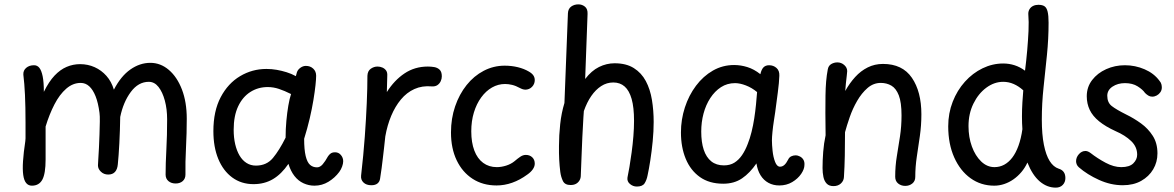

<svg xmlns="http://www.w3.org/2000/svg" viewBox="-20 -841 5381 880"><path d="M87 -499Q86 -518 100 -530Q114 -542 136 -542Q151 -542 160.5 -530Q170 -518 175.5 -491.5Q181 -465 181 -420Q204 -467 230 -494.5Q256 -522 285.5 -534.5Q315 -547 347 -547Q383 -547 414 -533Q445 -519 468 -493Q491 -467 502 -430Q534 -492 577.5 -522.5Q621 -553 669 -553Q716 -553 754 -520.5Q792 -488 814 -430.5Q836 -373 836 -297Q836 -231 832.5 -164Q829 -97 830 -41Q830 -22 817.5 -11Q805 0 785 0Q765 0 752 -11Q739 -22 739 -41Q739 -91 742.5 -155.5Q746 -220 746 -294Q746 -341 735.5 -380Q725 -419 706.5 -442.5Q688 -466 662 -466Q614 -466 579.5 -419.5Q545 -373 531 -305Q530 -242 527 -184.5Q524 -127 520 -88Q518 -65 507 -53Q496 -41 476 -41Q456 -41 442.5 -54Q429 -67 429 -83Q429 -90 430.5 -111.5Q432 -133 433.5 -163Q435 -193 436 -224.5Q437 -256 437.5 -283Q438 -310 436 -324Q430 -370 418 -400Q406 -430 389 -445.5Q372 -461 350 -461Q314 -461 283.5 -434.5Q253 -408 229.5 -362.5Q206 -317 189 -261V-110Q189 -45 174 -17.5Q159 10 126 10Q110 10 100 -2Q90 -14 86.5 -39Q83 -64 85.5 -102.5Q88 -141 96 -194Q97 -201 97 -207Q97 -213 97 -228.5Q97 -244 97 -278Q97 -352 94.5 -405.5Q92 -459 87 -499Z M958 -240Q958 -332 991.5 -395.5Q1025 -459 1080.5 -492Q1136 -525 1201 -525Q1225 -525 1248 -521Q1271 -517 1293.5 -510Q1316 -503 1336 -492L1341 -510Q1345 -522 1357 -530.5Q1369 -539 1382 -539Q1402 -539 1415.5 -526.5Q1429 -514 1429 -494Q1429 -479 1426 -450.5Q1423 -422 1416.5 -382.5Q1410 -343 1399.5 -298Q1389 -253 1374 -205Q1374 -155 1381 -126Q1388 -97 1401 -85.5Q1414 -74 1433 -74Q1447 -74 1459 -88Q1471 -102 1483 -124Q1488 -132 1495.5 -137.5Q1503 -143 1516 -143Q1532 -143 1542.5 -130.5Q1553 -118 1553 -102Q1553 -91 1548 -77.5Q1543 -64 1535 -53Q1515 -26 1485.5 -8Q1456 10 1421 10Q1395 10 1371 -1Q1347 -12 1329.5 -34.5Q1312 -57 1302 -90Q1270 -43 1231 -20Q1192 3 1142 3Q1086 3 1044.5 -27.5Q1003 -58 980.5 -112.5Q958 -167 958 -240ZM1051 -246Q1051 -210 1058 -180Q1065 -150 1078 -128Q1091 -106 1110 -94Q1129 -82 1153 -82Q1202 -82 1231 -117Q1260 -152 1289 -210Q1289 -249 1292.5 -287Q1296 -325 1301.5 -357Q1307 -389 1314 -410Q1284 -425 1258.5 -433.5Q1233 -442 1207 -442Q1163 -442 1127.5 -419.5Q1092 -397 1071.5 -353.5Q1051 -310 1051 -246Z M1664 -494Q1665 -516 1679.5 -526Q1694 -536 1710 -536Q1722 -536 1732.5 -531.5Q1743 -527 1749.5 -518Q1756 -509 1755 -494L1753 -419Q1787 -473 1834 -504.5Q1881 -536 1941 -536Q1956 -536 1970.5 -533.5Q1985 -531 1995 -521.5Q2005 -512 2005 -491Q2005 -480 2000 -469Q1995 -458 1985 -451Q1975 -444 1959 -445Q1915 -449 1879.5 -433Q1844 -417 1817.5 -385Q1791 -353 1773 -310Q1755 -267 1746 -216Q1743 -186 1740 -161Q1737 -136 1734.5 -114Q1732 -92 1729 -69.5Q1726 -47 1722 -22Q1720 -8 1710 0Q1700 8 1682 8Q1659 8 1646 -4.5Q1633 -17 1635 -36Q1646 -132 1652 -215Q1658 -298 1661 -368.5Q1664 -439 1664 -494Z M2404 -513Q2418 -505 2424.5 -495.5Q2431 -486 2431 -474Q2431 -456 2418.5 -443Q2406 -430 2387 -430Q2383 -430 2377.5 -431.5Q2372 -433 2364 -437Q2344 -448 2327 -452Q2310 -456 2295 -456Q2263 -456 2235 -440Q2207 -424 2185.5 -394.5Q2164 -365 2152 -325.5Q2140 -286 2140 -239Q2140 -188 2154 -151Q2168 -114 2194.5 -94.5Q2221 -75 2257 -75Q2278 -75 2300 -82Q2322 -89 2338 -102Q2352 -114 2364.5 -122.5Q2377 -131 2390 -131Q2408 -131 2419.5 -120Q2431 -109 2431 -91Q2431 -78 2422 -65Q2413 -52 2397 -41Q2363 -16 2327.5 -3.5Q2292 9 2256 9Q2193 9 2146 -21.5Q2099 -52 2073 -106.5Q2047 -161 2047 -234Q2047 -298 2066 -353.5Q2085 -409 2118.5 -451Q2152 -493 2197 -516.5Q2242 -540 2293 -540Q2325 -540 2353.5 -533Q2382 -526 2404 -513Z M2583 -780Q2584 -801 2598 -811Q2612 -821 2631 -821Q2648 -821 2661 -810.5Q2674 -800 2673 -777L2662 -479Q2691 -517 2725.5 -534Q2760 -551 2797 -551Q2850 -551 2885 -529Q2920 -507 2940 -469.5Q2960 -432 2968 -383.5Q2976 -335 2976 -282Q2976 -240 2971.5 -193.5Q2967 -147 2960.5 -105.5Q2954 -64 2948 -37Q2944 -16 2934.5 -1Q2925 14 2899 14Q2881 14 2867 2Q2853 -10 2856 -28Q2860 -46 2865 -76Q2870 -106 2875 -142.5Q2880 -179 2883 -216.5Q2886 -254 2886 -287Q2886 -349 2875 -387.5Q2864 -426 2843 -444.5Q2822 -463 2791 -463Q2761 -463 2735.5 -446.5Q2710 -430 2690 -401Q2670 -372 2656 -332L2654 -304Q2651 -255 2649 -211.5Q2647 -168 2645.5 -126Q2644 -84 2642 -37Q2642 -24 2636 -14Q2630 -4 2620 1.5Q2610 7 2595 7Q2569 7 2560 -11.5Q2551 -30 2548 -53Q2546 -67 2545 -81Q2544 -95 2543 -109.5Q2542 -124 2542 -139.5Q2542 -155 2542 -172Q2542 -220 2547.5 -271.5Q2553 -323 2567 -369Z M3101 -234Q3101 -293 3119 -348.5Q3137 -404 3170 -448Q3203 -492 3247.5 -517.5Q3292 -543 3345 -543Q3375 -543 3405.5 -533.5Q3436 -524 3465 -501Q3470 -523 3479.5 -532.5Q3489 -542 3505 -542Q3525 -542 3539 -529.5Q3553 -517 3552 -494Q3551 -463 3545 -417.5Q3539 -372 3533 -327Q3531 -313 3527 -287.5Q3523 -262 3520.5 -237Q3518 -212 3518 -197Q3518 -178 3521 -149.5Q3524 -121 3532.5 -99Q3541 -77 3555 -77Q3566 -77 3575 -85Q3584 -93 3592 -109Q3597 -120 3606.5 -124.5Q3616 -129 3626 -129Q3637 -129 3647 -123.5Q3657 -118 3662.5 -108.5Q3668 -99 3667 -85Q3667 -66 3652 -44Q3637 -22 3611 -6.5Q3585 9 3552 9Q3524 9 3502 -3Q3480 -15 3466 -37.5Q3452 -60 3447 -92Q3417 -48 3381 -23.5Q3345 1 3295 1Q3231 1 3188 -29.5Q3145 -60 3123 -113Q3101 -166 3101 -234ZM3194 -238Q3194 -189 3205.5 -154.5Q3217 -120 3240 -101.5Q3263 -83 3298 -83Q3326 -83 3346 -95.5Q3366 -108 3381 -130Q3396 -152 3407 -181Q3417 -206 3424.5 -236Q3432 -266 3437 -298.5Q3442 -331 3445 -362Q3448 -393 3450 -419Q3426 -439 3398.5 -449.5Q3371 -460 3349 -460Q3313 -460 3284.5 -441.5Q3256 -423 3235.5 -391.5Q3215 -360 3204.5 -320.5Q3194 -281 3194 -238Z M3774 -523Q3777 -540 3790 -547.5Q3803 -555 3818 -555Q3836 -555 3849.5 -543Q3863 -531 3863 -515Q3863 -510 3861 -494Q3859 -478 3857 -459Q3855 -440 3854 -424Q3874 -460 3899.5 -488Q3925 -516 3957 -532Q3989 -548 4027 -548Q4116 -548 4159.5 -484.5Q4203 -421 4203 -317Q4203 -266 4196 -217.5Q4189 -169 4182 -122.5Q4175 -76 4175 -30Q4175 -11 4161.5 0Q4148 11 4129 11Q4110 11 4096.5 0Q4083 -11 4083 -31Q4083 -80 4090.5 -125Q4098 -170 4105 -216Q4112 -262 4112 -312Q4112 -372 4099.5 -404Q4087 -436 4065.5 -448.5Q4044 -461 4017 -461Q3983 -461 3956 -437.5Q3929 -414 3908.5 -378.5Q3888 -343 3874.5 -304Q3861 -265 3853 -235Q3853 -180 3852 -127.5Q3851 -75 3848 -29Q3847 -12 3834 0Q3821 12 3800 12Q3780 12 3769 0.5Q3758 -11 3754 -30Q3750 -49 3750 -71Q3750 -106 3753 -145Q3756 -184 3764 -221Q3763 -278 3763 -323Q3763 -368 3763.5 -403.5Q3764 -439 3766.5 -468Q3769 -497 3774 -523Z M4693 -778Q4693 -790 4699 -799.5Q4705 -809 4715.5 -814Q4726 -819 4739 -819Q4757 -819 4767 -812.5Q4777 -806 4781.5 -788Q4786 -770 4786 -737Q4786 -663 4778.5 -589Q4771 -515 4763 -441Q4755 -367 4755 -293Q4755 -225 4764.5 -177.5Q4774 -130 4791 -103Q4808 -76 4832 -68Q4863 -59 4863 -25Q4863 -6 4851 6.5Q4839 19 4819 19Q4779 19 4745.5 -9.5Q4712 -38 4689 -96Q4678 -72 4661.5 -52.5Q4645 -33 4625 -19Q4605 -5 4582.5 2.5Q4560 10 4537 10Q4476 10 4428.5 -24Q4381 -58 4353.5 -119.5Q4326 -181 4326 -262Q4326 -322 4346.5 -374.5Q4367 -427 4402.5 -466.5Q4438 -506 4483.5 -528Q4529 -550 4578 -550Q4605 -550 4630 -542Q4655 -534 4678 -517Q4684 -564 4688 -610Q4692 -656 4694 -698.5Q4696 -741 4693 -778ZM4419 -263Q4419 -212 4434.5 -169.5Q4450 -127 4477 -101Q4504 -75 4538 -75Q4562 -75 4582.5 -86Q4603 -97 4619.5 -118.5Q4636 -140 4648 -173Q4660 -206 4666 -249Q4664 -275 4664 -307.5Q4664 -340 4666 -372Q4668 -404 4670 -427Q4649 -446 4626 -456Q4603 -466 4578 -466Q4537 -466 4500.5 -439Q4464 -412 4441.5 -366Q4419 -320 4419 -263Z M5294 -471Q5301 -463 5303 -455Q5305 -447 5305 -440Q5305 -428 5298.5 -418.5Q5292 -409 5282 -403.5Q5272 -398 5261 -398Q5251 -398 5243 -403Q5235 -408 5228 -415Q5218 -430 5194.5 -445Q5171 -460 5136 -460Q5103 -460 5079 -444Q5055 -428 5055 -402Q5055 -371 5075.5 -355Q5096 -339 5142 -316Q5177 -299 5209.5 -275.5Q5242 -252 5263.5 -218.5Q5285 -185 5285 -138Q5285 -98 5265.5 -65Q5246 -32 5210.5 -12Q5175 8 5126 8Q5071 8 5017 -16.5Q4963 -41 4925 -74Q4918 -80 4915 -87.5Q4912 -95 4912 -102Q4912 -120 4925 -134.5Q4938 -149 4955 -149Q4960 -149 4965.5 -147Q4971 -145 4978 -140Q5010 -115 5047.5 -95Q5085 -75 5119 -75Q5157 -75 5174.5 -92.5Q5192 -110 5192 -132Q5192 -168 5164.5 -194.5Q5137 -221 5093 -240Q5047 -261 5017.5 -285Q4988 -309 4974.5 -337.5Q4961 -366 4961 -400Q4961 -442 4985.5 -474Q5010 -506 5050 -524Q5090 -542 5136 -542Q5183 -542 5226 -523.5Q5269 -505 5294 -471Z"/></svg>

Font: Playpen Sans Deva
Style: Regular
Weight: 400
Designer: Pooja Saxena, Gunjan Panchal, Laura Meseguer, Veronika Burian, José Scaglione
Foundry: TypeTogether
Version: Version 2.000